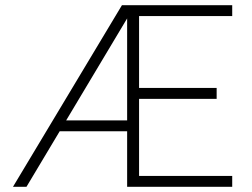

<svg xmlns="http://www.w3.org/2000/svg" viewBox="-20 -720 970 740"><path d="M450 -700H875V-658H516V-381H815V-339H516V-42H875V0H470V-214H210L82 0H30ZM470 -256V-649L235 -256Z"/></svg>

Font: Retni Sans Light
Style: Regular
Weight: 300
Designer: Vitaly Kuzmin
Foundry: ParaType Ltd.
Version: Version 1.00;March 2, 2019;FontCreator 11.5.0.2425 64-bit; t